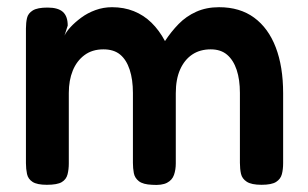

<svg xmlns="http://www.w3.org/2000/svg" viewBox="-20 -504 854 533"><path d="M110 9Q83 9 70.5 1Q58 -7 55 -21Q52 -35 52 -51V-425Q52 -441 55 -454Q58 -467 71 -475Q84 -483 112 -483Q141 -483 154.5 -471Q168 -459 168 -433L159 -405Q164 -416 176 -429Q188 -442 205.5 -455Q223 -468 245 -476Q267 -484 291 -484Q324 -484 351.5 -473Q379 -462 400.5 -441Q422 -420 438 -390Q455 -416 476 -437.5Q497 -459 525 -471.5Q553 -484 588 -484Q646 -484 685.5 -455Q725 -426 745.5 -372.5Q766 -319 766 -245V-51Q766 -34 762.5 -20.5Q759 -7 746.5 1Q734 9 706 9Q678 9 665 0.5Q652 -8 649 -21.5Q646 -35 646 -52V-246Q646 -283 637 -310Q628 -337 610.5 -352Q593 -367 565 -367Q535 -367 513.5 -352.5Q492 -338 480 -311Q468 -284 468 -245V-50Q468 -33 463 -18.5Q458 -4 443.5 3.5Q429 11 402 9Q377 8 365.5 -1Q354 -10 351.5 -23.5Q349 -37 349 -52V-246Q349 -283 340 -310.5Q331 -338 313.5 -352.5Q296 -367 267 -367Q236 -367 214.5 -351Q193 -335 182 -308Q171 -281 171 -246V-50Q171 -34 167.5 -20Q164 -6 151.5 1.5Q139 9 110 9Z"/></svg>

Font: Fredoka Light Medium
Style: Regular
Weight: 500
Version: Version 2.001